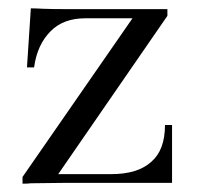

<svg xmlns="http://www.w3.org/2000/svg" viewBox="-20 -440 480 462"><path d="M394 -139.2V0H138.2L54.2 1Q48.3 2 34.2 2V-14.2L298.8 -396H185.1Q132.8 -396 102.1 -365.2Q69.3 -332.5 62 -277.8H44.9L54.2 -419.9Q65.9 -419.9 84 -418.9Q101.1 -418 149.9 -418H382.8V-401.9L120.1 -21H248Q311.5 -21 344.2 -50.8Q377 -79.1 377 -139.2Z"/></svg>

Font: Unna Light
Style: Regular
Weight: 300
Designer: Jorge de Buen Unna
Foundry: Omnibus-Type
Version: Version 2.007;PS 002.007;hotconv 1.0.88;makeotf.lib2.5.64775